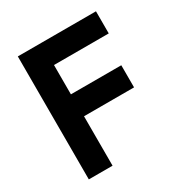

<svg xmlns="http://www.w3.org/2000/svg" viewBox="-170 -858 939 987"><g transform="rotate(-30 300.0 -365.0)"><path d="M73.8 0V-730H537.7V-598.7H212.7V-424.7H511.7V-293.4H214.7V0Z"/></g></svg>

Font: JetBrains Mono
Style: Regular
Weight: 400
Monospace: yes
Designer: Philipp Nurullin, Konstantin Bulenkov
Foundry: JetBrains
Version: Version 2.305